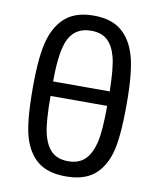

<svg xmlns="http://www.w3.org/2000/svg" viewBox="-85 -810 740 892"><g transform="rotate(10 285.5 -364.0)"><path d="M418.9 -409.2Q417 -521 403.6 -571Q390.1 -621.1 362.3 -646.5Q334.5 -671.9 286.1 -671.9Q214.4 -671.9 183.1 -614.7Q151.9 -557.6 151.9 -409.2ZM286.1 -743.2Q367.2 -743.2 415 -704.6Q462.9 -666 484.9 -591.6Q506.8 -517.1 506.8 -365.2Q506.8 -202.6 485.4 -131.1Q463.9 -59.6 416.5 -22.2Q369.1 15.1 286.1 15.1Q202.1 15.1 154.5 -22.5Q106.9 -60.1 85.4 -132.1Q64 -204.1 64 -365.2Q64 -515.6 85.9 -590.6Q107.9 -665.5 155.8 -704.3Q203.6 -743.2 286.1 -743.2ZM151.9 -340.8Q151.9 -220.2 164.6 -166Q177.2 -111.8 205.6 -84Q233.9 -56.2 284.2 -56.2Q335 -56.2 363.8 -84.7Q392.6 -113.3 405.8 -167.7Q418.9 -222.2 418.9 -340.8Z"/></g></svg>

Font: ClearSansRegular
Style: Regular
Weight: 400
Foundry: Intel Corporation
Version: Version 1.00